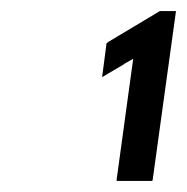

<svg xmlns="http://www.w3.org/2000/svg" viewBox="-20 -842 337 346"><path d="M164 -703 203 -726 204 -727 220 -736 190 -517 191 -516H254L255 -517L297 -821V-822H268L176 -767L172 -764Z"/></svg>

Font: Hussar Woodtype
Style: SeBdObl
Weight: 900
Foundry: Cannot Into Space Fonts
Version: Version 1.07